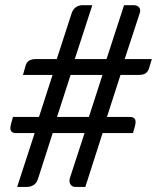

<svg xmlns="http://www.w3.org/2000/svg" viewBox="-20 -736 620 756"><path d="M383.5 -441H258L204.5 -275.5H330ZM578 -503.5 567 -468Q563 -454 553.5 -447.5Q544 -441 525.5 -441H454.5L401 -275.5H492Q505.5 -275.5 511 -267.5Q516.5 -259.5 511.5 -239.5L503.5 -212H384L316 0H276.5Q263.5 0 257 -10.8Q250.5 -21.5 256 -37.5L313 -212H187.5L130 -33Q124.5 -15 112.5 -7.5Q100.5 0 86 0H47.5L116.5 -212H42.5Q29 -212 23.5 -220.2Q18 -228.5 23.5 -248L31 -275.5H133.5L187 -441H70.5L80.5 -476.5Q84.5 -490.5 94.2 -497Q104 -503.5 123 -503.5H203.5L262.5 -685Q267.5 -699.5 278.8 -707.5Q290 -715.5 304.5 -715.5H343.5L274.5 -503.5H399.5L468.5 -715.5H507Q520.5 -715.5 527.8 -706.8Q535 -698 530 -683.5L471 -503.5Z"/></svg>

Font: Lato 2
Style: Italic
Weight: 400
Italic angle: -7°
Designer: Lukasz Dziedzic with Adam Twardoch and Botio Nikoltchev
Foundry: tyPoland Lukasz Dziedzic
Version: Version 2.015; 2015-08-06; http://www.latofonts.com/